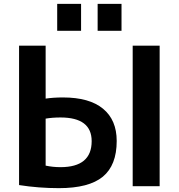

<svg xmlns="http://www.w3.org/2000/svg" viewBox="-20 -967 928 997"><path d="M487 -807V-947H611V-807ZM277 -807V-947H401V-807ZM669 0V-730H809V0ZM79 -730H217V-455Q258 -461 307 -461Q444 -461 515 -402.5Q586 -344 586 -235Q586 -109 514 -49.5Q442 10 286 10Q181 10 79 -6ZM217 -351V-107Q254 -99 294 -99Q456 -99 456 -234Q456 -357 294 -357Q252 -357 217 -351Z"/></svg>

Font: M PLUS 1p
Style: Bold
Weight: 700
Version: Version 1.062